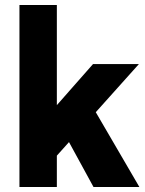

<svg xmlns="http://www.w3.org/2000/svg" viewBox="-20 -750 580 770"><path d="M141 -51 131 -241 353 -493H537ZM58 0V-730H208V0ZM355 0 212 -262 328 -362 539 0Z"/></svg>

Font: SUSE ExtraBold
Style: Regular
Weight: 800
Designer: Rene Bieder
Foundry: SUSE
Version: Version 1.000